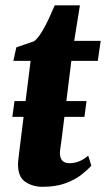

<svg xmlns="http://www.w3.org/2000/svg" viewBox="-20 -710 408 740"><path d="M27.5 -259.5 36 -320.5H313.5L305.5 -259.5ZM219.5 -189.5Q217.5 -173 215.8 -160.5Q214 -148 212.5 -138.2Q211 -128.5 211 -120Q211 -100.5 220.2 -90.8Q229.5 -81 247 -81Q266.5 -81 284 -87.8Q301.5 -94.5 320 -110L332 -71.5Q317.5 -55 293 -36Q268.5 -17 231.8 -3.5Q195 10 143 10Q106.5 10 77.8 -9Q49 -28 49.5 -77.5Q49.5 -80 49.8 -85.2Q50 -90.5 51.5 -102.2Q53 -114 55.5 -135.5Q58 -157 62.5 -192L98 -475.5H31.5L43 -527.5L111.5 -551Q126.5 -563 141 -586.8Q155.5 -610.5 168.2 -638Q181 -665.5 191 -689.5H288L266 -552.5H368L357 -475.5H255Z"/></svg>

Font: Merriweather 24pt Black
Style: Italic
Weight: 900
Italic angle: -7.8°
Designer: Eben Sorkin
Foundry: Eben Sorkin
Version: Version 2.101